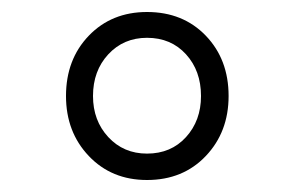

<svg xmlns="http://www.w3.org/2000/svg" viewBox="-20 -718 514 320"><path d="M225 -462Q186 -462 160.5 -489.5Q135 -517 135 -558Q135 -600 160.5 -627.5Q186 -655 225 -655Q265 -655 290 -627.5Q315 -600 315 -558Q315 -517 290 -489.5Q265 -462 225 -462ZM225 -418Q285 -418 323 -458Q361 -498 361 -558Q361 -619 323 -658.5Q285 -698 225 -698Q166 -698 128 -658.5Q90 -619 90 -558Q90 -498 128 -458Q166 -418 225 -418Z"/></svg>

Font: Roundo
Style: Regular
Weight: 400
Designer: Namrata Goyal (Gurmukhi), Shiva Nallaperumal (Latin)
Foundry: Indian Type Foundry
Version: Version 1.000;PS 1.0;hotconv 1.0.88;makeotf.lib2.5.647800